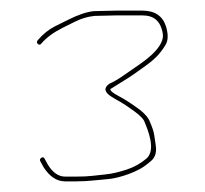

<svg xmlns="http://www.w3.org/2000/svg" viewBox="-20 -647 386 362"><path d="M200 -618H248C259.1 -618 267.8 -615.3 274 -610C278.7 -606 282.2 -600.5 284.5 -593.5C286.8 -586.5 287.7 -580.7 287 -576C284.7 -562.2 272.5 -547.2 250.5 -531C244.2 -526.3 238.5 -522.3 233.5 -519C228.5 -515.7 221.5 -510.8 212.4 -504.4C203.4 -498 194.6 -492.9 186 -489C175.1 -481.2 176.6 -473.1 190.5 -464.5C197.5 -460.2 203.2 -456.8 207.5 -454.5C211.8 -452.2 220.1 -446.7 232.2 -438C244.4 -429.3 251.3 -422 253 -416C267.7 -381.6 268.7 -358.9 256 -348C245.4 -338.9 233.2 -332.1 219.5 -327.5C212.5 -325.2 205.5 -323.2 198.5 -321.5C191.5 -319.8 184.5 -318.7 177.5 -318C170.5 -317.3 162.8 -316.5 154.5 -315.5C146.2 -314.5 135.3 -314 122 -314H103C90.2 -314 79.2 -321.7 70 -337L64 -348C62.7 -350.7 60.7 -351.2 58 -349.5C55.3 -347.8 54.7 -345.7 56 -343L62 -332C73.5 -314 87.1 -305 103 -305H122C134.7 -305 147 -305.7 159 -307C165 -307.7 173.4 -308.5 184.3 -309.4C195.2 -310.4 208.1 -313.6 223 -319C230.3 -321.7 237.3 -324.8 244 -328.5C250.7 -332.2 257.8 -337.4 265.4 -344.1C273 -350.8 275.7 -360.8 273.5 -374C272.5 -380 271.6 -386.1 270.8 -392.3C270 -398.5 266.9 -407.7 261.5 -420C259.2 -425.3 253.7 -431.7 245 -439C229.1 -450.9 215.3 -459.9 203.5 -466C193.2 -471.3 188 -475.7 188 -479L222.5 -500.5C228.2 -504.2 233.5 -507.8 238.5 -511.5C243.5 -515.2 249.3 -519.3 256 -524C262.7 -528.7 269 -534 275 -540C281 -546 286.6 -553.3 291.9 -562C297.2 -570.6 297.5 -582.3 293 -597C286.8 -617 271.8 -627 248 -627H200L157 -626C143.7 -624.7 127.3 -619.2 108 -609.5L83.5 -597.3C71.8 -591.4 61 -582.7 51 -571C49 -568.3 49.2 -566 51.5 -564C53.8 -562 56 -562.3 58 -565C67.5 -576.1 80.8 -585.9 98 -594.5L121.9 -606.4C133.1 -612 145.1 -615.6 158 -617Z"/></svg>

Font: Proton
Style: Lit
Weight: 500
Version: Version 1.017